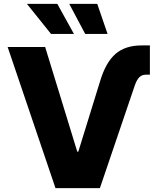

<svg xmlns="http://www.w3.org/2000/svg" viewBox="-20 -970 812 990"><path d="M496.1 -551.3Q524.9 -647.9 575.4 -691.9Q626 -735.8 710.4 -735.8H752.9V-585H733.9Q711.4 -585 698.5 -571.8Q685.5 -558.6 675.8 -531.7L495.1 0H266.1L19.5 -727.5H212.9L378.4 -188H383.8ZM419.4 -794.9 336.9 -950.2H481.4L534.7 -794.9ZM243.2 -794.9 118.7 -950.2H275.4L361.3 -794.9Z"/></svg>

Font: Inter 17pt ExtraBold
Style: Regular
Weight: 800
Version: Version 4.001;git-66647c0bb